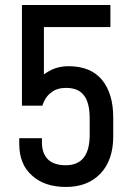

<svg xmlns="http://www.w3.org/2000/svg" viewBox="-20 -720 524 760"><path d="M106 -25.9Q56.2 -70.3 56.2 -149.9V-172.9H146V-155.8Q146 -112.8 169.9 -88.9Q194.3 -65.9 240.2 -65.9Q335 -65.9 335 -186V-251Q335 -314 312 -342.8Q290 -372.1 241.2 -372.1Q207 -372.1 184.1 -355Q158.2 -336.4 147.9 -301.8H66.9V-700.2H417V-612.8H153.8V-425.8Q169.9 -437 186 -444.8Q215.8 -458 251 -458Q338.9 -458 383.8 -403.8Q428.2 -349.6 428.2 -254.9V-180.2Q428.2 -86.4 377.9 -33.2Q327.6 20 241.2 20Q155.3 20 106 -25.9Z"/></svg>

Font: D-DIN-PRO Medium
Style: Regular
Weight: 500
Designer: datto
Foundry: CyberFei
Version: Version 1.000;hotconv 1.0.109;makeotfexe 2.5.65596